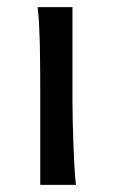

<svg xmlns="http://www.w3.org/2000/svg" viewBox="-20 -518 316 538"><path d="M183.1 -231.9Q183.1 -208.5 183.8 -176.5Q184.6 -144.5 185.8 -111.8Q187 -79.1 188.7 -49.3Q190.4 -19.5 192.9 0H92.8V-258.8Q92.8 -294.4 92.5 -329.1Q92.3 -363.8 91.6 -394.8Q90.8 -425.8 89.4 -452.4Q87.9 -479 85.4 -498H183.1Z"/></svg>

Font: Andika Afr
Style: Regular
Weight: 400
Designer: Victor Gaultney, Annie Olsen, Julie Remington, Don Collingsworth, Eric Hays, Becca Hirsbrunner
Foundry: SIL International
Version: Version 5.000